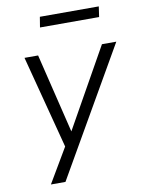

<svg xmlns="http://www.w3.org/2000/svg" viewBox="-95 -756 746 1001"><g transform="rotate(-10 278.5 -255.5)"><path d="M92 180 210 -20 206 23 71 -494H143L245 -74L481 -494H557L169 180ZM178 -636 187 -691H499L491 -636Z"/></g></svg>

Font: Nunito Sans 7pt Light
Style: Italic
Weight: 300
Italic angle: -9°
Designer: Vernon Adams
Foundry: Vernon Adams
Version: Version 3.101;gftools[0.9.27]